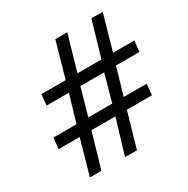

<svg xmlns="http://www.w3.org/2000/svg" viewBox="-162 -857 978 1000"><g transform="rotate(-30 327.0 -357.0)"><path d="M97 0 156 -209H30L36 -275H175L223 -437H89L95 -502H241L301 -714H373L312 -502H456L518 -714H586L526 -502H654L647 -437H506L459 -275H597L591 -209H440L380 0H308L371 -209H227L166 0ZM246 -275H390L435 -437H292Z"/></g></svg>

Font: Noto Sans IKEA
Style: Italic
Weight: 400
Italic angle: -12°
Designer: Monotype Design Team
Foundry: Monotype Imaging Inc.
Version: Version 2.001